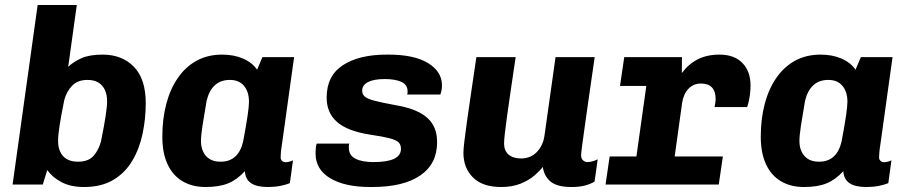

<svg xmlns="http://www.w3.org/2000/svg" viewBox="-20 -740 3640 770"><path d="M316.5 10Q264 10 227.2 -9.2Q190.5 -28.5 169.5 -58L151.5 0H30.5L131 -720H288L253.5 -472Q273.5 -491.5 305.8 -506.2Q338 -521 391.5 -521Q469.5 -521 517 -472.2Q564.5 -423.5 564.5 -326Q564.5 -264.5 552 -204.5Q539.5 -144.5 511 -96Q482.5 -47.5 434.8 -18.8Q387 10 316.5 10ZM292.5 -91.5Q334 -91.5 354.8 -114.5Q375.5 -137.5 385 -173Q397 -231.5 403.2 -272.2Q409.5 -313 409.5 -334Q409.5 -360 400.8 -379Q392 -398 374.8 -408.8Q357.5 -419.5 331 -419.5Q292 -419.5 269.8 -396.8Q247.5 -374 238 -340Q224.5 -273 218.8 -235.5Q213 -198 213 -174Q213 -149.5 221.8 -130.8Q230.5 -112 248.2 -101.8Q266 -91.5 292.5 -91.5Z M804 10Q751.5 10 712.5 -12.8Q673.5 -35.5 652.2 -80.8Q631 -126 631 -192Q631 -263.5 647 -323.8Q663 -384 693.8 -428.2Q724.5 -472.5 769 -496.8Q813.5 -521 871 -521Q918 -521 954.5 -505.2Q991 -489.5 1011 -460.5L1032.5 -511H1159.5L1111.5 -166.5Q1107.5 -141 1106.5 -129Q1105.5 -117 1105.5 -108.5Q1105.5 -100 1111.2 -94.8Q1117 -89.5 1125.5 -89.5Q1132.5 -89.5 1140 -91.5Q1147.5 -93.5 1155 -97L1142.5 -5.5Q1126.5 1 1104.2 5.5Q1082 10 1054 10Q1009.5 10 986.8 -5.5Q964 -21 962 -53.5Q931 -19.5 895.2 -4.8Q859.5 10 804 10ZM864.5 -91.5Q900.5 -91.5 923 -111.8Q945.5 -132 955 -172Q968 -241 973.2 -277.8Q978.5 -314.5 978.5 -331.5Q978.5 -372 958.5 -395.8Q938.5 -419.5 902 -419.5Q865 -419.5 841.8 -398.2Q818.5 -377 808.5 -335.5Q798 -275.5 792 -235.5Q786 -195.5 786 -174Q786 -150.5 794.8 -131.8Q803.5 -113 820.8 -102.2Q838 -91.5 864.5 -91.5Z M1464.5 10Q1363 10 1304.2 -25.2Q1245.5 -60.5 1245.5 -124.5Q1245.5 -137 1246.5 -146.8Q1247.5 -156.5 1250 -164H1381Q1379.5 -161 1379.2 -157.8Q1379 -154.5 1379 -148Q1379 -117 1405.5 -103.5Q1432 -90 1478 -90Q1532.5 -90 1560.2 -103Q1588 -116 1588 -143.5Q1588 -159.5 1578.5 -169Q1569 -178.5 1542.5 -185.5Q1516 -192.5 1464.5 -200Q1373.5 -214 1331.8 -250.8Q1290 -287.5 1290 -348.5Q1290 -436 1355 -478.5Q1420 -521 1530.5 -521H1538Q1641.5 -521 1697 -486.8Q1752.5 -452.5 1752.5 -397.5Q1752.5 -388.5 1751 -379.5Q1749.5 -370.5 1746 -361H1613Q1614.5 -365 1614.5 -367.8Q1614.5 -370.5 1614.5 -375Q1614 -401 1588.8 -412Q1563.5 -423 1523.5 -423Q1479.5 -423 1456 -411Q1432.5 -399 1432.5 -376Q1432.5 -363 1441.8 -353.8Q1451 -344.5 1480.2 -336.5Q1509.5 -328.5 1568 -318Q1626 -308 1662 -289Q1698 -270 1715.5 -240.8Q1733 -211.5 1733 -170Q1733 -82.5 1665.2 -36.2Q1597.5 10 1472.5 10Z M1989.5 10Q1915.5 10 1877 -28.2Q1838.5 -66.5 1838.5 -127Q1838.5 -140.5 1842.2 -172.5Q1846 -204.5 1852.8 -253.2Q1859.5 -302 1869.2 -367Q1879 -432 1890.5 -511H2048Q2037 -436 2028.2 -376.8Q2019.5 -317.5 2013.5 -274.2Q2007.5 -231 2004.5 -203.8Q2001.5 -176.5 2001.5 -164.5Q2001.5 -136 2019.5 -120.2Q2037.5 -104.5 2069.5 -104.5Q2108 -104.5 2133 -130.5Q2158 -156.5 2163.5 -195.5L2208 -511H2365Q2355 -441.5 2345.2 -374.5Q2335.5 -307.5 2327.8 -252Q2320 -196.5 2315.2 -161Q2310.5 -125.5 2310.5 -118Q2310.5 -104 2318.2 -97Q2326 -90 2336 -90Q2353.5 -90 2377 -101L2364.5 -12Q2348.5 -2 2326 4Q2303.5 10 2271.5 10Q2215 10 2188.5 -11.5Q2162 -33 2157 -70.5Q2145 -55 2123 -36Q2101 -17 2067.8 -3.5Q2034.5 10 1989.5 10Z M2516.5 0 2572 -395.5H2466.5L2483.5 -511H2715L2714.5 -447Q2740.5 -482.5 2777.8 -501.8Q2815 -521 2865.5 -521Q2924.5 -521 2957.2 -487.5Q2990 -454 2990 -397Q2990 -376.5 2986.8 -354.5Q2983.5 -332.5 2976.5 -310.5H2845.5Q2847.5 -320 2848.8 -327.8Q2850 -335.5 2850 -342Q2850 -405 2791 -405Q2761 -405 2741 -384Q2721 -363 2715.5 -326.5L2670 0ZM2408.5 0 2425 -112.5H2879L2862.5 0Z M3204 10Q3151.5 10 3112.5 -12.8Q3073.5 -35.5 3052.2 -80.8Q3031 -126 3031 -192Q3031 -263.5 3047 -323.8Q3063 -384 3093.8 -428.2Q3124.5 -472.5 3169 -496.8Q3213.5 -521 3271 -521Q3318 -521 3354.5 -505.2Q3391 -489.5 3411 -460.5L3432.5 -511H3559.5L3511.5 -166.5Q3507.5 -141 3506.5 -129Q3505.5 -117 3505.5 -108.5Q3505.5 -100 3511.2 -94.8Q3517 -89.5 3525.5 -89.5Q3532.5 -89.5 3540 -91.5Q3547.5 -93.5 3555 -97L3542.5 -5.5Q3526.5 1 3504.2 5.5Q3482 10 3454 10Q3409.5 10 3386.8 -5.5Q3364 -21 3362 -53.5Q3331 -19.5 3295.2 -4.8Q3259.5 10 3204 10ZM3264.5 -91.5Q3300.5 -91.5 3323 -111.8Q3345.5 -132 3355 -172Q3368 -241 3373.2 -277.8Q3378.5 -314.5 3378.5 -331.5Q3378.5 -372 3358.5 -395.8Q3338.5 -419.5 3302 -419.5Q3265 -419.5 3241.8 -398.2Q3218.5 -377 3208.5 -335.5Q3198 -275.5 3192 -235.5Q3186 -195.5 3186 -174Q3186 -150.5 3194.8 -131.8Q3203.5 -113 3220.8 -102.2Q3238 -91.5 3264.5 -91.5Z"/></svg>

Font: Chivo Mono Medium
Style: Italic
Weight: 500
Italic angle: -8.05°
Monospace: yes
Designer: Hector Gatti
Foundry: Omnibus-Type
Version: Version 1.008